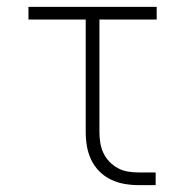

<svg xmlns="http://www.w3.org/2000/svg" viewBox="-20 -540 540 560"><path d="M385 0Q364 0 343.5 -3.5Q323 -7 304 -16Q285 -25 270 -40Q255 -55 246 -74Q237 -93 233.5 -113.5Q230 -134 230 -155V-483H63V-520H437V-483H270V-155Q270 -139 272.5 -123.5Q275 -108 281.5 -94Q288 -80 299 -68.5Q310 -57 324 -49.5Q338 -42 353.5 -39.5Q369 -37 385 -37H434V0Z"/></svg>

Font: Iosevka SS18 Extralight
Style: Regular
Weight: 200
Monospace: yes
Designer: Belleve Invis
Foundry: Belleve Invis
Version: Version 25.1.1; ttfautohint (v1.8.4)